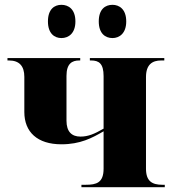

<svg xmlns="http://www.w3.org/2000/svg" viewBox="-20 -777 719 797"><path d="M447 -619C475 -619 504 -638 504 -688C504 -739 475 -757 447 -757C417 -757 390 -739 390 -688C390 -638 417 -619 447 -619ZM235 -619C264 -619 293 -638 293 -688C293 -739 264 -757 235 -757C206 -757 179 -739 179 -688C179 -638 206 -619 235 -619ZM318 0H664V-10H654C611 -10 586 -25 586 -77V-457C586 -509 612 -526 649 -526H662V-536H353V-526H358C391 -526 410 -513 410 -461V-243C372 -221 346 -210 314 -210C278 -210 256 -230 256 -276V-462C256 -513 279 -526 309 -526H313V-536H11V-526H17C60 -526 81 -503 81 -458V-312C81 -229 135 -178 235 -178C313 -178 362 -204 410 -232V-77C410 -18 380 -10 336 -10H318Z"/></svg>

Font: Noto Serif Display ExtraBold
Style: Regular
Weight: 800
Designer: Monotype Design Team
Foundry: Monotype Imaging Inc.
Version: Version 2.009